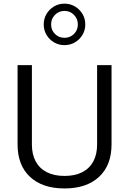

<svg xmlns="http://www.w3.org/2000/svg" viewBox="-20 -1036 713 1061"><path d="M516.6 -676.2V-237.4Q516.6 -182.7 495.6 -143.9Q474.6 -105 434.4 -84.4Q394.2 -63.8 336.5 -63.8Q279.2 -63.8 238.8 -84.4Q198.5 -105 177.4 -143.9Q156.3 -182.7 156.3 -237.4V-676.2H77.1V-238.6Q77.1 -122.7 145.8 -58.7Q214.6 5.4 336.5 5.4Q458.3 5.4 527.3 -58.7Q596.4 -122.7 596.4 -238.6V-676.2ZM336.3 -975.7Q367.5 -975.7 388.8 -953.9Q410.2 -932.2 410.2 -901Q410.2 -869.7 388.8 -848.4Q367.5 -827.1 336.3 -827.1Q305.1 -827.1 283.7 -848.4Q262.4 -869.7 262.4 -901Q262.4 -932.2 283.7 -953.9Q305.1 -975.7 336.3 -975.7ZM336.2 -1015.8Q304.4 -1015.8 278.4 -1000.3Q252.4 -984.7 237 -958.8Q221.6 -932.8 221.6 -901Q221.6 -869.1 237 -843.3Q252.3 -817.4 278.4 -802Q304.5 -786.6 336.3 -786.6Q368.1 -786.6 394.2 -802Q420.3 -817.4 435.8 -843.3Q451.3 -869.1 451.3 -901Q451.3 -932.8 435.8 -958.8Q420.3 -984.7 394.2 -1000.3Q368.1 -1015.8 336.2 -1015.8Z"/></svg>

Font: Estedad VF
Style: Regular
Weight: 100
Designer: Amin Abedi
Version: Version 7.3